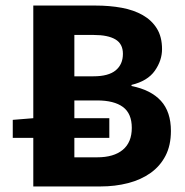

<svg xmlns="http://www.w3.org/2000/svg" viewBox="-20 -672 668 692"><path d="M100 0V-175H26V-240L100 -246V-652H324Q375 -652 418.5 -644Q462 -636 494.5 -617.5Q527 -599 545.5 -569Q564 -539 564 -495Q564 -454 538 -417Q512 -380 454 -366V-362Q524 -348 560 -308.5Q596 -269 596 -200Q596 -148 576.5 -110.5Q557 -73 522.5 -48.5Q488 -24 441.5 -12Q395 0 342 0ZM248 -397H317Q371 -397 397 -418.5Q423 -440 423 -478Q423 -514 396 -530Q369 -546 318 -546H248ZM248 -105H330Q390 -105 422.5 -132Q455 -159 455 -211Q455 -263 423 -286.5Q391 -310 330 -310H248V-246H374V-175H248Z"/></svg>

Font: Font
Style: ¶
Weight: 700
Designer: Paul D. Hunt
Foundry: Adobe Systems Incorporated
Version: Version 3.000